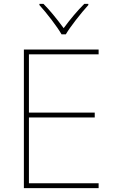

<svg xmlns="http://www.w3.org/2000/svg" viewBox="-20 -969 590 989"><path d="M103 0V-714H488V-689H129V-389H468V-364H129V-25H488V0ZM435 -943Q405 -910 370.5 -865.5Q336 -821 319 -792H297Q280 -822 246 -866.5Q212 -911 183 -943V-949H204Q249 -904 308 -824Q361 -896 414 -949H435Z"/></svg>

Font: Noto Sans UI Thin
Style: Regular
Weight: 250
Designer: Monotype Design Team
Foundry: Monotype Imaging Inc.
Version: Version 1.001